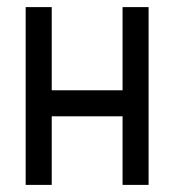

<svg xmlns="http://www.w3.org/2000/svg" viewBox="-20 -520 490 540"><path d="M125.5 0H52.2V-500H125.5V-266.1H324.7V-500H397.9V0H324.7V-192.9H125.5Z"/></svg>

Font: Anka/Coder Narrow
Style: Regular
Weight: 400
Width: 3
Monospace: yes
Version: Version 001.100